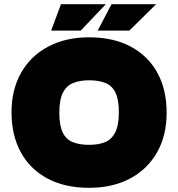

<svg xmlns="http://www.w3.org/2000/svg" viewBox="-20 -887 850 916"><path d="M405 9Q289 9 206 -35.5Q123 -80 79 -161Q35 -242 35 -351Q35 -460 81 -540.5Q127 -621 210.5 -665Q294 -709 405 -709Q521 -709 604 -664.5Q687 -620 731 -539.5Q775 -459 775 -349Q775 -240 729 -159.5Q683 -79 600 -35Q517 9 405 9ZM405 -196Q450 -196 481.5 -209Q513 -222 530 -256Q547 -290 547 -351Q547 -412 531 -445Q515 -478 483.5 -491Q452 -504 405 -504Q361 -504 329 -491Q297 -478 280 -444.5Q263 -411 263 -349Q263 -289 279 -255.5Q295 -222 327 -209Q359 -196 405 -196ZM446 -741 512 -867H725L597 -741ZM224 -741 271 -867H485L365 -741Z"/></svg>

Font: REM Medium Black
Style: Regular
Weight: 900
Version: Version 1.005;gftools[0.9.28]